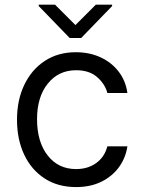

<svg xmlns="http://www.w3.org/2000/svg" viewBox="-20 -771 598 803"><path d="M298.3 11.4Q221.6 11.4 166.2 -24.9Q110.8 -61.1 81 -124.6Q51.1 -188.2 51.1 -269.9Q51.1 -353 81.9 -416.7Q112.6 -480.5 167.8 -516.5Q223 -552.6 296.9 -552.6Q354.4 -552.6 400.6 -531.2Q446.7 -509.9 476.2 -471.6Q505.7 -433.2 512.8 -382.1H429Q419.4 -419.4 386.5 -448.3Q353.7 -477.3 298.3 -477.3Q224.8 -477.3 179.9 -421.3Q134.9 -365.4 134.9 -272.7Q134.9 -177.9 179.3 -120.9Q223.7 -63.9 298.3 -63.9Q347.3 -63.9 382.3 -89.1Q417.3 -114.3 429 -159.1H512.8Q505.7 -110.8 477.8 -72.3Q449.9 -33.7 404.3 -11.2Q358.7 11.4 298.3 11.4ZM210.2 -751.4 295.5 -666.2 380.7 -751.4H448.9V-745.7L319.6 -612.2H271.3L142 -745.7V-751.4Z"/></svg>

Font: Inter UI
Style: Regular
Weight: 400
Designer: Rasmus Andersson
Foundry: rsms
Version: 3.2;8d6f07862